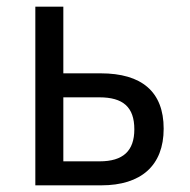

<svg xmlns="http://www.w3.org/2000/svg" viewBox="-20 -556 570 576"><path d="M86 0H284C403 0 471 -59 471 -170C471 -281 405 -336 282 -336H170V-536H86ZM170 -72V-264H278C349 -264 383 -235 383 -168C383 -103 349 -72 279 -72Z"/></svg>

Font: Noto Sans Mono Condensed
Style: Regular
Weight: 400
Width: 3
Designer: Monotype Design Team
Foundry: Monotype Imaging Inc.
Version: Version 2.014